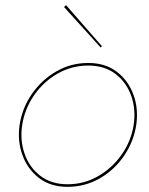

<svg xmlns="http://www.w3.org/2000/svg" viewBox="-20 -714 579 744"><path d="M56 -230Q47 -168 67 -113Q87 -58 131.5 -24Q176 10 242 10Q309 10 366 -22.5Q423 -55 460.5 -110Q498 -165 508 -230Q517 -293 497 -347.5Q477 -402 432.5 -436Q388 -470 322 -470Q255 -470 198.5 -437.5Q142 -405 104 -350.5Q66 -296 56 -230ZM66 -230Q76 -293 112.5 -345.5Q149 -398 203.5 -429Q258 -460 322 -460Q385 -460 427.5 -427.5Q470 -395 488.5 -342.5Q507 -290 498 -230Q488 -167 451.5 -115Q415 -63 360.5 -31.5Q306 0 242 0Q179 0 136.5 -32.5Q94 -65 75.5 -117.5Q57 -170 66 -230ZM228 -687 370 -530 375 -535 236 -694Z"/></svg>

Font: Jost* 200 Hairline Italic
Style: Italic
Weight: 100
Italic angle: -10°
Version: Version 3.200; ttfautohint (v0.97) -l 8 -r 50 -G 200 -x 14 -